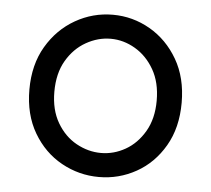

<svg xmlns="http://www.w3.org/2000/svg" viewBox="-43 -556 674 613"><g transform="rotate(5 294.0 -250.0)"><path d="M295 10Q231 10 175 -21Q119 -52 84.5 -110.5Q50 -169 50 -249Q50 -329 84.5 -387.5Q119 -446 175 -478Q231 -510 295 -510Q359 -510 414.5 -478Q470 -446 504 -387.5Q538 -329 538 -249Q538 -169 504 -110.5Q470 -52 414.5 -21Q359 10 295 10ZM295 -67Q336 -67 373 -88Q410 -109 434 -150Q458 -191 458 -249Q458 -307 434.5 -348Q411 -389 373.5 -411Q336 -433 295 -433Q254 -433 216 -411.5Q178 -390 154 -349Q130 -308 130 -249Q130 -191 154 -150Q178 -109 216 -88Q254 -67 295 -67Z"/></g></svg>

Font: Syne
Style: Regular
Weight: 400
Designer: Lucas Descroix
Foundry: Bonjour Monde
Version: Version 2.200